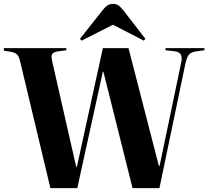

<svg xmlns="http://www.w3.org/2000/svg" viewBox="-25 -981 1086 1001"><path d="M399.9 -769 392.1 -778.8 514.2 -933.1Q535.6 -960.9 564 -960.9Q579.1 -960.9 590.6 -953.9Q602.1 -946.8 617.2 -928.2L732.9 -778.8L725.1 -769L564 -852.1ZM237.8 0 80.1 -660.2Q74.2 -686.5 64 -696.8Q53.7 -707 30.8 -710.9L-4.9 -716.8V-730H320.8V-719.2L275.9 -712.9Q254.4 -709.5 247.3 -699.5Q240.2 -689.5 248 -657.2L372.1 -111.8H376L511.2 -730H645L803.2 -116.2H807.1L918 -647Q925.8 -678.2 918.7 -694.6Q911.6 -710.9 882.8 -713.9L837.9 -719.2V-730H1041V-719.2L996.1 -712.9Q973.1 -709.5 960.9 -696.8Q948.7 -684.1 940.9 -646L806.2 0H666L514.2 -606.9H511.2L377.9 0Z"/></svg>

Font: Display Regular
Style: Bold
Weight: 700
Designer: Latin by Veronika Burian and Jose Scaglione. Greek by Irene Vlachou. Cyrillic by Vera Evstafieva.
Foundry: TypeTogether
Version: Version 3.002